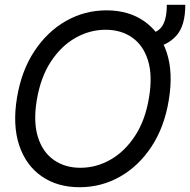

<svg xmlns="http://www.w3.org/2000/svg" viewBox="-20 -781 803 811"><path d="M684.6 -760.7H762.7Q762.7 -671.4 724.1 -629.4Q685.5 -587.4 624.5 -579.1L596.7 -638.7Q642.1 -638.7 663.3 -668.2Q684.6 -697.8 684.6 -760.7ZM316.4 9.8Q222.2 9.8 155.8 -36.4Q89.4 -82.5 61 -167.5Q32.7 -252.4 51.8 -368.7Q70.8 -482.9 125.5 -565.4Q180.2 -647.9 259 -692.6Q337.9 -737.3 429.7 -737.3Q523.9 -737.3 589.8 -690.9Q655.8 -644.5 684.1 -559.6Q712.4 -474.6 692.9 -357.9Q674.3 -244.1 619.9 -161.6Q565.4 -79.1 486.8 -34.7Q408.2 9.8 316.4 9.8ZM319.3 -72.3Q386.7 -72.3 447 -106.7Q507.3 -141.1 550.5 -207.3Q593.8 -273.4 609.4 -368.7Q625 -462.4 605 -526.1Q585 -589.8 538.1 -622.6Q491.2 -655.3 426.3 -655.3Q358.9 -655.3 298.3 -620.8Q237.8 -586.4 194.6 -520.3Q151.4 -454.1 135.3 -357.9Q120.1 -265.1 140.4 -201.4Q160.6 -137.7 207.8 -105Q254.9 -72.3 319.3 -72.3Z"/></svg>

Font: Inter Tight
Style: Italic
Weight: 400
Italic angle: -9.39999°
Designer: Rasmus Andersson
Foundry: rsms
Version: Version 3.002